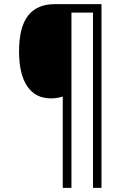

<svg xmlns="http://www.w3.org/2000/svg" viewBox="-20 -873 621 927"><path d="M470 34H429V-812H325V34H283V-407Q257 -398 226 -398Q151 -398 111.5 -456.5Q72 -515 72 -625Q72 -742 115.5 -797.5Q159 -853 244 -853H470Z"/></svg>

Font: Noto Sans Telugu UI SemiCondensed Light
Style: Regular
Weight: 300
Width: 4
Designer: Jelle Bosma - Monotype Design Team
Foundry: Monotype Imaging Inc.
Version: Version 2.005; ttfautohint (v1.8.4.7-5d5b)